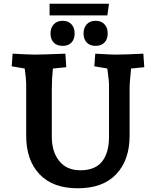

<svg xmlns="http://www.w3.org/2000/svg" viewBox="-20 -999 841 1034"><path d="M121 -268V-549Q121 -572 113 -630L43 -642L48 -710Q138 -705 167 -705Q212 -705 332 -710L337 -637L265 -630Q259 -575 259 -519V-262Q259 -182 299 -132Q339 -82 413 -82Q492 -82 529.5 -129Q567 -176 567 -262V-549Q567 -560 558 -630L488 -642L493 -710Q578 -705 602 -705Q657 -705 752 -710L757 -637L686 -630Q678 -558 678 -519V-268Q678 -137 606 -61Q534 15 399 15Q264 15 192.5 -61Q121 -137 121 -268ZM430 -819Q430 -849 447 -868Q464 -887 495 -887Q525 -887 542.5 -868.5Q560 -850 560 -819Q560 -789 543 -770.5Q526 -752 495 -752Q464 -752 447 -770Q430 -788 430 -819ZM252 -819Q252 -849 269.5 -868Q287 -887 318 -887Q347 -887 364.5 -868.5Q382 -850 382 -819Q382 -788 365 -770Q348 -752 318 -752Q286 -752 269 -770Q252 -788 252 -819ZM247 -979H567L558 -916H247Z"/></svg>

Font: Andada Pro ExtraBold
Style: Regular
Weight: 800
Designer: Carolina Giovagnoli
Foundry: Huerta Tipografica
Version: Version 3.005; ttfautohint (v1.8.4)